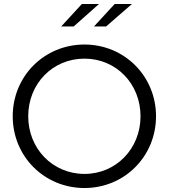

<svg xmlns="http://www.w3.org/2000/svg" viewBox="-20 -935 849 966"><path d="M288 -802H351L478 -915H392ZM453 -802H514L644 -915H557ZM405 11C606 11 765 -148 765 -350C765 -552 606 -711 405 -711C203 -711 44 -552 44 -350C44 -148 203 11 405 11ZM405 -60C245 -60 122 -187 122 -350C122 -514 245 -640 405 -640C564 -640 687 -514 687 -350C687 -187 564 -60 405 -60Z"/></svg>

Font: Red Hat Display
Style: Regular
Weight: 400
Designer: Pentagram, MCKL
Foundry: Pentagram, MCKL
Version: Version 1.023